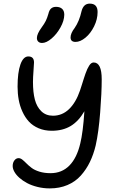

<svg xmlns="http://www.w3.org/2000/svg" viewBox="-20 -1048 669 1072"><path d="M401.9 -814Q374 -814 374 -838.9Q374 -862.3 397 -892.1Q422.9 -929.7 435.1 -984.9Q445.8 -1027.8 481 -1027.8Q524.9 -1027.8 524.9 -981Q524.9 -940.4 505.4 -900.9Q485.8 -861.3 457 -837.6Q428.2 -814 401.9 -814ZM214.8 -808.1Q201.7 -808.1 193.8 -815.4Q186 -822.8 186 -835.9Q186 -858.4 211.9 -894Q228 -916 235.6 -931.4Q243.2 -946.8 250 -970.2Q254.9 -991.7 265.4 -1000.7Q275.9 -1009.8 293 -1009.8Q314.5 -1009.8 326.7 -998.8Q338.9 -987.8 338.9 -965.8Q338.4 -932.1 317.6 -894.8Q296.9 -857.4 267.8 -832.8Q238.8 -808.1 214.8 -808.1ZM257.8 3.9Q222.2 3.9 189 -4.4Q155.8 -12.7 131.1 -25.9Q106.4 -39.1 88.1 -55.4Q69.8 -71.8 60.3 -88.9Q50.8 -106 50.8 -121.1Q50.8 -139.6 60.3 -152.3Q69.8 -165 84 -165Q94.2 -165 105 -156.5Q115.7 -147.9 127.9 -135.5Q140.1 -123 156.5 -110.6Q172.9 -98.1 200.2 -89.6Q227.5 -81.1 262.2 -81.1Q325.2 -81.1 367.2 -123.5Q409.2 -166 428.2 -247.1Q443.4 -308.6 451.2 -426.8Q418.9 -371.1 374.8 -344.5Q330.6 -317.9 269 -317.9Q228.5 -317.9 195.8 -331.8Q163.1 -345.7 141.6 -368.9Q120.1 -392.1 105.5 -424.1Q90.8 -456.1 84.5 -491Q78.1 -525.9 78.1 -564Q78.1 -643.1 94 -688Q109.9 -732.9 138.2 -732.9Q169.9 -732.9 169.9 -699.2Q169.9 -689 167 -652.1Q164.1 -615.2 164.1 -589.8Q164.1 -532.7 174.6 -492.2Q185.1 -451.7 210.7 -426.8Q236.3 -401.9 275.9 -401.9Q327.1 -401.9 365.5 -438.7Q403.8 -475.6 426.8 -543Q431.2 -556.2 437.3 -575.4Q443.4 -594.7 447.5 -607.7Q451.7 -620.6 457 -636.2Q462.4 -651.9 467.3 -662.1Q472.2 -672.4 477.8 -681.4Q483.4 -690.4 489.7 -694.8Q496.1 -699.2 502.9 -699.2Q547.9 -699.2 547.9 -605Q547.9 -530.8 539.3 -420.2Q530.8 -309.6 514.2 -235.8Q502 -185.1 481.9 -143.6Q461.9 -102.1 431.4 -67.9Q400.9 -33.7 356.7 -14.9Q312.5 3.9 257.8 3.9Z"/></svg>

Font: Shantell Sans Irregular Bouncy
Style: Regular
Weight: 400
Designer: Stephen Nixon, Anya Danilova, Shantell Martin
Foundry: Arrow Type
Version: Version 1.006;[9816181b4]